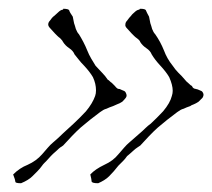

<svg xmlns="http://www.w3.org/2000/svg" viewBox="-20 -414 484 438"><path d="M28 4Q14 4 15 0Q15 -3 10 -16Q25 -31 43 -38Q63 -47 76 -62Q83 -70 89 -77Q95 -84 101 -89Q107 -94 113 -99.5Q119 -105 124 -110L148 -132Q161 -144 176 -160Q191 -178 197 -195Q198 -198 198.5 -201Q199 -204 199 -208Q199 -223 192 -238Q185 -250 172 -264Q165 -271 160 -277.5Q155 -284 150 -290Q147 -298 138 -304Q129 -310 124 -318Q123 -321 117 -327Q114 -329 111 -332Q108 -335 105 -338L95 -349Q90 -354 90 -358Q90 -363 94 -367Q96 -370 98.5 -373Q101 -376 104 -378L115 -388Q120 -392 124 -392V-394Q137 -394 138 -390Q139 -386 146 -376L149 -361Q150 -358 151 -355Q152 -352 153 -348Q156 -340 160 -336Q165 -328 170 -318.5Q175 -309 179 -299Q183 -289 188 -280.5Q193 -272 198 -264Q202 -260 205.5 -256Q209 -252 213 -248Q220 -241 226 -232Q227 -232 229 -230Q233 -226 235 -225L242 -218Q245 -214 248 -212Q250 -211 252 -211Q254 -211 255 -210L262 -207Q266 -206 268 -200Q270 -195 267 -191Q265 -188 259 -182Q253 -178 247 -176L238 -172Q229 -169 223 -166Q219 -165 215.5 -163Q212 -161 208 -158Q185 -141 164 -123Q154 -114 144 -103.5Q134 -93 124 -82L118 -78Q115 -76 110 -71L101 -63L96 -58L86 -47Q84 -45 81 -42Q78 -39 76 -36Q71 -29 65 -23Q59 -17 54 -12Q45 -3 28 4ZM204 4Q190 4 189 0Q189 -4 186 -16Q197 -28 218 -38Q238 -47 250 -62Q257 -70 263 -77Q269 -84 275 -89L299 -110Q305 -115 311 -121Q317 -127 324 -132Q337 -144 352 -160Q368 -179 372 -195Q373 -198 373.5 -201Q374 -204 374 -207Q374 -220 366 -238Q359 -250 346 -264Q333 -278 326 -290Q323 -298 314 -304Q305 -310 300 -318Q299 -322 292 -327Q289 -329 286 -332Q283 -335 280 -338L270 -349Q265 -354 266 -358Q266 -363 270 -367Q272 -370 274.5 -373Q277 -376 279 -378Q281 -381 284 -383.5Q287 -386 289 -388Q294 -392 298 -392Q298 -394 300 -394Q312 -394 313 -390Q314 -388 315.5 -384.5Q317 -381 320 -376L323 -361Q324 -358 325 -355Q326 -352 327 -348Q330 -340 334 -336Q346 -319 354 -299Q361 -280 374 -264Q380 -255 387 -248Q391 -244 394.5 -240.5Q398 -237 402 -232Q405 -228 409 -225Q416 -218 418 -218Q419 -214 423 -212L431 -210L438 -207Q442 -206 444 -200Q445 -196 442 -191L433 -182Q427 -178 422 -176Q419 -175 417 -174Q415 -173 414 -172Q405 -169 399 -166Q395 -165 391.5 -163Q388 -161 384 -158Q361 -141 340 -123Q330 -114 320 -103.5Q310 -93 300 -82L294 -78Q288 -74 285 -71L276 -63Q274 -61 272.5 -60Q271 -59 270 -58Q268 -55 265.5 -52Q263 -49 261 -47L250 -36Q240 -23 229 -12Q224 -7 217.5 -3Q211 1 204 4Z"/></svg>

Font: Estonia
Style: Regular
Weight: 400
Designer: Robert E. Leuschke
Foundry: Robert E. Leuschke
Version: Version 1.014; ttfautohint (v1.8.3)